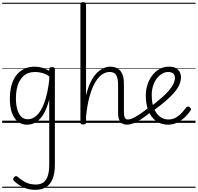

<svg xmlns="http://www.w3.org/2000/svg" viewBox="-20 -1135 1827 1774"><path d="M307 619Q243 619 194.5 595.5Q146 572 110 537Q102 529 101.5 520.5Q101 512 111 501Q121 492 128.5 492Q136 492 145 500Q179 530 218.5 550Q258 570 312 570Q354 570 381 550.5Q408 531 421.5 490Q435 449 435 385V-216Q413 -132 382 -80.5Q351 -29 313 -6Q275 17 229 17Q180 17 144.5 -11.5Q109 -40 90 -93.5Q71 -147 71 -223Q71 -275 80 -320.5Q89 -366 107.5 -402.5Q126 -439 154 -465Q182 -491 219 -505Q256 -519 302 -519Q337 -519 369 -509.5Q401 -500 435 -481V-496Q435 -506 441 -510.5Q447 -515 461 -515Q475 -515 481 -510.5Q487 -506 487 -496V388Q487 465 466.5 516.5Q446 568 406.5 593.5Q367 619 307 619ZM237 -33Q281 -33 320 -69Q359 -105 389 -184.5Q419 -264 435 -394V-430Q397 -455 364 -462.5Q331 -470 304 -470Q271 -470 243 -460Q215 -450 193.5 -429.5Q172 -409 157 -379.5Q142 -350 134.5 -311Q127 -272 127 -224Q127 -174 138 -130.5Q149 -87 173 -60Q197 -33 237 -33ZM0 590H610V600H0ZM0 -20H610V0H0ZM0 -505H610V-500H0ZM0 -1110H610V-1100H0Z M1156 17Q1137 17 1121.5 11.5Q1106 6 1094.5 -6.5Q1083 -19 1077 -40.5Q1071 -62 1071 -94V-350Q1071 -411 1054 -440.5Q1037 -470 992 -470Q959 -470 925.5 -448.5Q892 -427 862.5 -379Q833 -331 810 -252.5Q787 -174 775 -60V-4Q775 6 768.5 10.5Q762 15 748 15Q735 15 729 10.5Q723 6 723 -4V-1096Q723 -1106 729 -1110.5Q735 -1115 748 -1115Q762 -1115 768.5 -1110.5Q775 -1106 775 -1096V-252Q793 -329 819.5 -381Q846 -433 876.5 -463Q907 -493 938.5 -506Q970 -519 997 -519Q1033 -519 1061.5 -505Q1090 -491 1107.5 -456.5Q1125 -422 1125 -360V-99Q1125 -65 1133 -48Q1141 -31 1162 -31Q1173 -31 1178.5 -23.5Q1184 -16 1183.5 -7Q1183 2 1176 9.5Q1169 17 1156 17ZM585 590H1261V600H585ZM585 -20H1261V0H585ZM585 -505H1261V-500H585ZM585 -1110H1261V-1100H585Z M1155 17Q1145 17 1139.5 9.5Q1134 2 1134.5 -7Q1135 -16 1142 -23.5Q1149 -31 1162 -31Q1179 -31 1204 -41.5Q1229 -52 1267 -77Q1305 -102 1360 -146Q1368 -152 1375.5 -149.5Q1383 -147 1387.5 -139.5Q1392 -132 1391.5 -123.5Q1391 -115 1383 -108Q1323 -58 1280.5 -31Q1238 -4 1208 6.5Q1178 17 1155 17ZM1261 590V600ZM1261 -20V0ZM1261 -505V-500ZM1261 -1110V-1100Z M1534 17Q1469 17 1422.5 -16.5Q1376 -50 1351.5 -111Q1327 -172 1327 -254Q1327 -300 1341 -347.5Q1355 -395 1383 -433.5Q1411 -472 1451 -495.5Q1491 -519 1543 -519Q1582 -519 1605.5 -505.5Q1629 -492 1640.5 -469.5Q1652 -447 1652 -420Q1652 -387 1637 -352.5Q1622 -318 1591 -281.5Q1560 -245 1514 -204.5Q1468 -164 1405 -119L1375 -151Q1430 -194 1472 -230.5Q1514 -267 1541.5 -299.5Q1569 -332 1582.5 -360.5Q1596 -389 1596 -415Q1596 -444 1579 -457Q1562 -470 1534 -470Q1504 -470 1476.5 -453.5Q1449 -437 1427.5 -408Q1406 -379 1394 -340.5Q1382 -302 1382 -257Q1382 -177 1404.5 -127.5Q1427 -78 1461.5 -54.5Q1496 -31 1535 -31Q1576 -31 1607.5 -50Q1639 -69 1662.5 -95.5Q1686 -122 1702 -143Q1709 -151 1717 -150.5Q1725 -150 1733 -144Q1741 -137 1744 -130Q1747 -123 1741 -115Q1721 -83 1689 -52.5Q1657 -22 1617.5 -2.5Q1578 17 1534 17ZM1261 590H1787V600H1261ZM1261 -20H1787V0H1261ZM1261 -505H1787V-500H1261ZM1261 -1110H1787V-1100H1261Z"/></svg>

Font: Playwrite FR Moderne Guides
Style: Regular
Weight: 400
Designer: Veronika Burian, José Scaglione
Foundry: TypeTogether
Version: Version 1.003